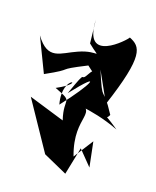

<svg xmlns="http://www.w3.org/2000/svg" viewBox="-93 -884 573 707"><g transform="rotate(15 194.0 -530.5)"><path d="M187 -729C242 -675 227 -715 151 -688C91 -668 51 -627 1 -710L52 -576C165 -626 80 -600 202 -649C290 -563 252 -680 213 -622C180 -571 209 -651 155 -531C266 -649 230 -582 136 -482C115 -599 222 -587 107 -538C188 -499 142 -517 163 -429L27 -483L133 -292L223 -242L254 -347L303 -287L292 -384L236 -311C193 -464 294 -485 187 -517C167 -495 245 -505 363 -448C209 -574 301 -438 327 -494C271 -600 289 -520 249 -646L301 -529C390 -737 368 -765 323 -788C319 -779 178 -648 185 -819Z"/></g></svg>

Font: Asimov Silicon
Style: Regular
Weight: 400
Designer: Google
Version: Version 2.000980; 2014